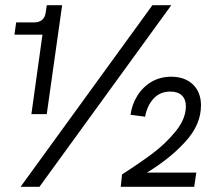

<svg xmlns="http://www.w3.org/2000/svg" viewBox="-20 -717 806 737"><path d="M143 -584H35.5L42 -631H110Q150.5 -631 155.5 -669.5L159.5 -697H218.5L159.5 -279H100.5ZM565 -697H637.5L131.5 0H59ZM693.5 -309.5Q693.5 -335.5 678.2 -350.5Q663 -365.5 634 -365.5Q594 -365.5 569.2 -338.2Q544.5 -311 537 -269L481 -276.5Q486.5 -316 507 -349.2Q527.5 -382.5 561 -402.5Q594.5 -422.5 637 -422.5Q689.5 -422.5 720.5 -392.8Q751.5 -363 751.5 -312.5Q751.5 -239 692.2 -173.8Q633 -108.5 544 -54.5H733.5L725.5 0H443.5L448.5 -47.5Q515.5 -90.5 566 -128.2Q616.5 -166 655 -213.8Q693.5 -261.5 693.5 -309.5Z"/></svg>

Font: HK Grotesk Medium
Style: Italic
Weight: 500
Italic angle: -8°
Designer: Alfredo Marco Pradil
Foundry: Hanken Design Co.
Version: Version 3.004